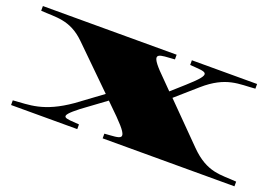

<svg xmlns="http://www.w3.org/2000/svg" viewBox="-76 -712 1329 924"><g transform="rotate(20 589.0 -250.0)"><path d="M29 -24V0H368V-24C293 -30 256 -24 347 -95L464 -181L525 -121C623 -22 581 -31 498 -24V0H1173V-24C1093 -31 1026 -16 933 -110L747 -298L853 -391C957 -482 1027 -469 1107 -476V-500H773V-476C856 -469 897 -478 787 -380L722 -322L645 -400C573 -477 618 -470 695 -476V-500H10V-476C85 -470 156 -483 236 -405L439 -206L314 -114C184 -23 110 -31 29 -24Z"/></g></svg>

Font: Sprat Extended Black
Style: Regular
Weight: 900
Width: 9
Designer: Ethan Nakache
Foundry: Collletttivo
Version: Version 2.000;Glyphs 3.2 (3217)